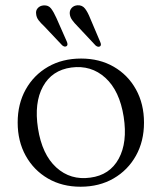

<svg xmlns="http://www.w3.org/2000/svg" viewBox="-20 -697 613 728"><path d="M287.5 -475Q357.5 -475 411.2 -444Q465 -413 495.5 -358Q526 -303 526 -232Q526 -161.5 495.5 -106.8Q465 -52 410.8 -20.5Q356.5 11 285.5 11Q215.5 11 161.8 -20.2Q108 -51.5 77.5 -106.5Q47 -161.5 47 -232.5Q47 -303 77.5 -357.8Q108 -412.5 162.2 -443.8Q216.5 -475 287.5 -475ZM322.5 -23.5Q396 -33 430 -95Q464 -157 449 -254Q433.5 -353 379.5 -402Q325.5 -451 250.5 -441Q177 -431 143 -369.2Q109 -307.5 124 -210.5Q139.5 -111 193.5 -62Q247.5 -13 322.5 -23.5ZM322 -627.5 360 -538Q365.5 -526 359.5 -521.5Q352.5 -516.5 342.5 -524.5L274 -597.5Q262 -609.5 253.8 -620.8Q245.5 -632 244.5 -645Q243.5 -658 251.8 -667Q260 -676 274 -677Q292 -678 302.5 -664.2Q313 -650.5 322 -627.5ZM194 -628.5 233.5 -539Q238.5 -527 233 -522.5Q226 -517 216 -525L147.5 -597.5Q135 -609 126.5 -620Q118 -631 117 -644.5Q115 -657 123.2 -666.2Q131.5 -675.5 145.5 -676.5Q163.5 -678 173.8 -664.5Q184 -651 194 -628.5Z"/></svg>

Font: Fraunces 9pt Light
Style: Regular
Weight: 300
Version: Version 1.000;[0bf87f6ff]